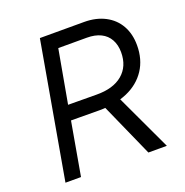

<svg xmlns="http://www.w3.org/2000/svg" viewBox="-126 -814 895 929"><g transform="rotate(-20 321.5 -350.0)"><path d="M178 -700H406Q467 -700 513 -676Q559 -652 583.5 -608.5Q608 -565 608 -507Q608 -434 573 -381Q538 -328 475 -300.5Q412 -273 329 -273L167 -274L180 -350L341 -349Q428 -348 476 -388.5Q524 -429 524 -501Q524 -539 508.5 -567Q493 -595 463.5 -609.5Q434 -624 392 -624H212L251 -657L193 -334L186 -290L135 0H55ZM355 -285 436 -301 577 0H482Z"/></g></svg>

Font: Fixel Italic Variable Display Thin
Style: Italic
Weight: 100
Italic angle: -10°
Designer: AlfaBravo + MacPaw
Foundry: Kyrylo Tkachov, Marchela Mozhyna, Serhii Makarenko, Maria Weinstein, Zakhar Kryvoshyya
Version: Version 1.210;Glyphs 3.2 (3217)